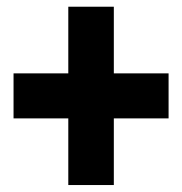

<svg xmlns="http://www.w3.org/2000/svg" viewBox="-20 -588 531 560"><path d="M179.2 -48.3V-568.4H312V-48.3ZM19.5 -242.7V-374H471.7V-242.7Z"/></svg>

Font: Reddit Sans Condensed ExtraBold
Style: Regular
Weight: 800
Designer: Stephen Hutchings
Foundry: Reddit
Version: Version 1.014